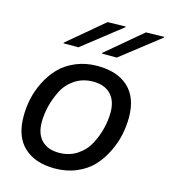

<svg xmlns="http://www.w3.org/2000/svg" viewBox="-114 -852 844 957"><g transform="rotate(15 307.5 -373.5)"><path d="M135 -193Q135 -132 167 -99.5Q199 -67 256 -67Q310 -67 350.5 -94Q391 -121 412.5 -163Q434 -205 444 -247Q454 -289 454 -328Q454 -388 422 -421Q390 -454 332 -454Q278 -454 237.5 -427Q197 -400 176 -358Q155 -316 145 -274Q135 -232 135 -193ZM40 -198Q40 -243 49.5 -288Q59 -333 81.5 -378Q104 -423 137 -457.5Q170 -492 220.5 -513.5Q271 -535 332 -535Q435 -535 492 -482Q549 -429 549 -327Q549 -282 539.5 -237Q530 -192 507.5 -146Q485 -100 452.5 -65Q420 -30 369 -8Q318 14 256 14Q155 14 97.5 -39.5Q40 -93 40 -198ZM138 -600 139 -604 323 -759 416 -761 415 -757 215 -600ZM337 -600V-604L521 -759L615 -761L614 -757L413 -600Z"/></g></svg>

Font: Nacelle
Style: Italic
Weight: 400
Italic angle: -12°
Designer: Sora Sagano
Foundry: Sora Sagano
Version: Version 1.000;FEAKit 1.0